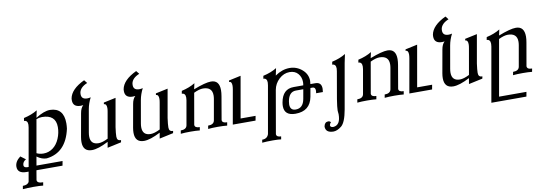

<svg xmlns="http://www.w3.org/2000/svg" viewBox="-69 -1224 5689 2004"><g transform="rotate(-10 2776.0 -221.5)"><path d="M318.8 -45.9Q373.5 -45.9 418 -78.6Q462.4 -111.3 487.5 -170.9Q512.7 -230.5 512.7 -292.5Q512.7 -423.8 366.2 -423.8Q334 -423.3 307.1 -411.6L245.6 -62Q277.8 -45.9 318.8 -45.9ZM255.9 283.2Q221.7 278.8 153.8 278.8Q86.4 278.8 40.5 283.2L46.4 249Q100.6 249 113.3 216.3L131.3 113.3H109.4Q14.6 113.3 14.6 41Q14.6 -13.7 73.2 -58.1L126.5 -18.1Q91.3 1 88.9 36.6Q88.9 65.4 127.9 65.4H140.1L211.4 -340.3Q214.4 -356.9 214.4 -369.6Q214.4 -416 175.8 -416L180.7 -446.3Q265.1 -464.8 325.7 -502.4Q313.5 -447.8 309.6 -425.8Q398.4 -482.4 462.4 -482.4Q606.9 -479.5 606.9 -315.9Q606.9 -289.6 603 -258.8Q549.3 -13.2 341.8 9.8Q290 9.8 239.3 -27.8L223.1 65.4H499.5L490.7 113.3H214.4Q198.2 206.1 197.3 214.4Q197.3 249 261.7 249Z M986.8 11.2 997.6 -49.8Q888.7 6.8 822.8 6.8Q728 6.8 728 -95.7Q728 -119.1 732.9 -147.9L776.4 -392.1Q785.6 -446.3 813.5 -471.2Q799.3 -469.2 786.6 -469.2Q704.6 -469.2 704.6 -542L705.6 -560.5Q722.7 -656.7 867.2 -725.6L894 -691.9Q816.4 -660.2 806.6 -603.5L805.7 -587.4Q805.7 -533.2 867.7 -533.2Q883.8 -533.2 904.3 -538.1Q874 -479.5 863.3 -419.4L821.3 -179.7Q817.4 -157.2 817.4 -138.7Q817.4 -52.2 903.3 -52.2Q943.4 -52.2 1003.4 -82.5L1051.8 -357.9Q1056.2 -381.3 1056.2 -398.4Q1056.2 -443.4 1027.3 -443.8L1029.8 -460.4L1158.7 -487.8L1105.5 -186Q1096.2 -119.6 1096.2 -87.9Q1096.2 -64.5 1106.2 -54Q1116.2 -43.5 1138.7 -43L1134.3 -20.5Z M1538.6 11.2 1549.3 -49.8Q1440.4 6.8 1374.5 6.8Q1279.8 6.8 1279.8 -95.7Q1279.8 -119.1 1284.7 -147.9L1328.1 -392.1Q1337.4 -446.3 1365.2 -471.2Q1351.1 -469.2 1338.4 -469.2Q1256.3 -469.2 1256.3 -542L1257.3 -560.5Q1274.4 -656.7 1418.9 -725.6L1445.8 -691.9Q1368.2 -660.2 1358.4 -603.5L1357.4 -587.4Q1357.4 -533.2 1419.4 -533.2Q1435.5 -533.2 1456.1 -538.1Q1425.8 -479.5 1415 -419.4L1373 -179.7Q1369.1 -157.2 1369.1 -138.7Q1369.1 -52.2 1455.1 -52.2Q1495.1 -52.2 1555.2 -82.5L1603.5 -357.9Q1607.9 -381.3 1607.9 -398.4Q1607.9 -443.4 1579.1 -443.8L1581.5 -460.4L1710.4 -487.8L1657.2 -186Q1647.9 -119.6 1647.9 -87.9Q1647.9 -64.5 1658 -54Q1668 -43.5 1690.4 -43L1686 -20.5Z M2255.9 0Q2216.3 -4.4 2157.2 -4.4Q2098.1 -4.4 2054.2 0L2060.1 -34.2Q2120.1 -34.2 2128.4 -76.7L2167.5 -298.3Q2170.9 -318.8 2170.9 -335.9Q2170.9 -425.3 2072.8 -425.3Q2033.7 -425.3 1976.1 -397.5Q1919.4 -76.7 1918.5 -67.4Q1918.5 -34.2 1971.7 -34.2L1965.8 0Q1926.3 -4.4 1867.2 -4.4Q1808.1 -4.4 1764.2 0L1770 -34.2Q1830.1 -34.2 1837.9 -76.7L1883.3 -334.5Q1885.7 -350.1 1885.7 -362.3Q1885.7 -409.7 1847.2 -409.7L1852.5 -439.5Q1935.5 -458 1995.6 -495.1Q1984.9 -448.7 1981.9 -433.1Q2108.9 -482.4 2168 -482.4Q2256.8 -482.4 2256.8 -376Q2256.8 -347.2 2250.5 -311.5Q2209.5 -76.7 2208.5 -67.4Q2208.5 -34.2 2261.7 -34.2Z M2556.6 0H2315.4L2379.4 -361.8Q2383.3 -384.8 2383.3 -401.9Q2383.3 -445.8 2354 -445.8L2356.4 -460.4L2483.9 -487.8L2406.7 -48.8H2565.4Z M2990.7 -41Q3069.3 -41 3086.4 -136.7L3104 -235.8H3025.9Q2952.1 -235.8 2934.6 -138.2Q2931.2 -119.6 2931.2 -105Q2931.2 -41 2990.7 -41ZM2785.6 239.3Q2756.3 234.9 2698.2 234.9Q2630.9 234.9 2585 239.3L2590.3 208.5Q2644.5 208.5 2659.7 161.1L2748 -340.3Q2751 -356.9 2751 -369.6Q2751 -416 2712.4 -416L2717.8 -446.3Q2801.8 -464.8 2862.3 -502.4Q2850.1 -447.8 2846.2 -426.3Q2921.4 -479 3000.5 -479Q3075.7 -479 3132.6 -429.9Q3189.5 -380.9 3189.5 -309.6Q3189.5 -293.5 3186.5 -275.9H3239.3Q3303.7 -275.9 3303.7 -207Q3303.7 -190.9 3300.3 -171.4H3229Q3231.9 -186.5 3231.9 -198.2Q3231.9 -235.8 3202.6 -235.8H3179.7L3163.6 -145Q3135.7 2 2980.5 2Q2862.8 2 2862.8 -99.1Q2862.8 -117.2 2866.7 -138.2Q2891.1 -275.9 3009.3 -275.9H3110.8Q3114.3 -293.9 3114.3 -310.5Q3114.3 -362.8 3082.5 -399.9Q3050.8 -437 2993.2 -437Q2931.6 -437 2881.8 -390.6Q2832 -344.2 2820.3 -278.3Q2742.2 165.5 2741.2 175.3Q2741.2 208.5 2791 208.5Z M3337.4 253.9Q3254.9 252.4 3254.9 186.5Q3262.7 141.6 3300.3 139.6Q3321.8 139.6 3328.6 155.8Q3315.9 163.6 3312.5 182.6Q3312.5 206.1 3345.7 206.1Q3421.9 200.2 3421.9 85.4Q3421.9 69.8 3419.4 58.1Q3418.5 53.2 3418.5 44.4Q3418.5 12.2 3432.1 -73.7L3481.9 -360.4Q3484.9 -376.5 3484.9 -388.7Q3484.9 -436 3445.8 -436L3451.2 -466.3Q3535.6 -484.9 3596.2 -522.5Q3582.5 -463.4 3577.1 -431.6L3492.7 46.9Q3468.8 181.6 3423.6 217.8Q3378.4 253.9 3337.4 253.9Z M4127 0Q4087.4 -4.4 4028.3 -4.4Q3969.2 -4.4 3925.3 0L3931.2 -34.2Q3991.2 -34.2 3999.5 -76.7L4038.6 -298.3Q4042 -318.8 4042 -335.9Q4042 -425.3 3943.8 -425.3Q3904.8 -425.3 3847.2 -397.5Q3790.5 -76.7 3789.6 -67.4Q3789.6 -34.2 3842.8 -34.2L3836.9 0Q3797.4 -4.4 3738.3 -4.4Q3679.2 -4.4 3635.3 0L3641.1 -34.2Q3701.2 -34.2 3709 -76.7L3754.4 -334.5Q3756.8 -350.1 3756.8 -362.3Q3756.8 -409.7 3718.3 -409.7L3723.6 -439.5Q3806.6 -458 3866.7 -495.1Q3856 -448.7 3853 -433.1Q3980 -482.4 4039.1 -482.4Q4127.9 -482.4 4127.9 -376Q4127.9 -347.2 4121.6 -311.5Q4080.6 -76.7 4079.6 -67.4Q4079.6 -34.2 4132.8 -34.2Z M4427.7 0H4186.5L4250.5 -361.8Q4254.4 -384.8 4254.4 -401.9Q4254.4 -445.8 4225.1 -445.8L4227.5 -460.4L4355 -487.8L4277.8 -48.8H4436.5Z M4816.4 11.2 4827.1 -49.8Q4718.3 6.8 4652.3 6.8Q4557.6 6.8 4557.6 -95.7Q4557.6 -119.1 4562.5 -147.9L4606 -392.1Q4615.2 -446.3 4643.1 -471.2Q4628.9 -469.2 4616.2 -469.2Q4534.2 -469.2 4534.2 -542L4535.2 -560.5Q4552.2 -656.7 4696.8 -725.6L4723.6 -691.9Q4646 -660.2 4636.2 -603.5L4635.3 -587.4Q4635.3 -533.2 4697.3 -533.2Q4713.4 -533.2 4733.9 -538.1Q4703.6 -479.5 4692.9 -419.4L4650.9 -179.7Q4647 -157.2 4647 -138.7Q4647 -52.2 4732.9 -52.2Q4772.9 -52.2 4833 -82.5L4881.3 -357.9Q4885.7 -381.3 4885.7 -398.4Q4885.7 -443.4 4856.9 -443.8L4859.4 -460.4L4988.3 -487.8L4935.1 -186Q4925.8 -119.6 4925.8 -87.9Q4925.8 -64.5 4935.8 -54Q4945.8 -43.5 4968.3 -43L4963.9 -20.5Z M5384.3 244.1H5012.7L5114.7 -334.5Q5117.2 -350.1 5117.2 -362.3Q5117.2 -409.7 5078.6 -409.7L5084 -439.5Q5167.5 -458 5227.1 -495.1Q5216.3 -448.7 5213.9 -433.1Q5339.8 -482.4 5399.4 -482.4Q5488.8 -482.4 5488.8 -374.5Q5488.8 -346.7 5482.4 -311.5Q5440.9 -76.7 5439.9 -67.9Q5439.9 -34.2 5493.7 -34.2L5487.3 0Q5447.8 -4.4 5388.7 -4.4Q5329.6 -4.4 5285.6 0L5292 -34.2Q5352.1 -34.2 5359.9 -76.7L5398.9 -298.3Q5402.3 -318.8 5402.3 -335.9Q5402.3 -425.3 5304.2 -425.3Q5265.1 -425.3 5207.5 -397.5L5103 195.3H5393.1Z"/></g></svg>

Font: Kelvinch
Style: Italic
Weight: 400
Italic angle: -10°
Designer: Paul James Miller
Foundry: High-Logic / Made with FontCreator
Version: Version 3.40;July 22, 2017;FontCreator 11.0.0.2388 64-bit